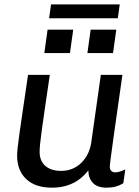

<svg xmlns="http://www.w3.org/2000/svg" viewBox="-20 -857 640 887"><path d="M219.5 10Q142.8 10 100.9 -30Q59 -70 59 -138Q59 -151 61.8 -176.8Q64.5 -202.5 70.6 -245.4Q76.8 -288.2 86.4 -353.8Q96 -419.2 109.5 -511H210Q196.5 -419.2 187.4 -356.8Q178.2 -294.2 172.9 -254.4Q167.5 -214.5 165.2 -191.6Q163 -168.8 163 -155.2Q163 -113.8 189.5 -90.6Q216 -67.5 262 -67.5Q317.8 -67.5 356 -105.2Q394.2 -143 402 -201.8L445.8 -511H545.5Q535.2 -436.5 524.6 -364Q514 -291.5 505.8 -231.8Q497.5 -172 492.4 -133.6Q487.2 -95.2 487.2 -87.2Q487.2 -74.5 494 -67.6Q500.8 -60.8 510.8 -60.8Q532 -60.8 558.8 -74.5L549.8 -10.5Q533.8 -0.5 514.9 4.8Q496 10 472.2 10Q430.5 10 409.5 -11.6Q388.5 -33.2 388 -70Q371.8 -48.2 348.1 -29.9Q324.5 -11.5 292.4 -0.8Q260.2 10 219.5 10ZM206.8 -772.5 215.8 -836.8H533.2L524.2 -772.5ZM502.2 -611.8H383.8L398.8 -719.8H517.2ZM303.2 -611.8H184.8L199.8 -719.8H318.2Z"/></svg>

Font: Chivo Mono Medium
Style: Italic
Weight: 500
Italic angle: -8.05°
Monospace: yes
Designer: Hector Gatti
Foundry: Omnibus-Type
Version: Version 1.008